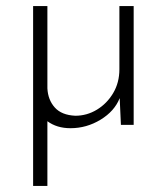

<svg xmlns="http://www.w3.org/2000/svg" viewBox="-20 -411 549 632"><path d="M212 11Q167 11 136 -12V201H89V-391H136V-120Q138 -82 160.5 -57Q183 -32 228 -30Q266 -30 299 -50Q332 -70 352.5 -104.5Q373 -139 373 -183V-391H420V0H378L374 -88Q357 -45 311 -17Q265 11 212 11Z"/></svg>

Font: Synthetic Light
Style: Regular
Weight: 300
Designer: Santiago Orozco
Foundry: Typemade
Version: Version 2.000; ttfautohint (v1.8.4.7-5d5b)